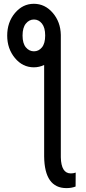

<svg xmlns="http://www.w3.org/2000/svg" viewBox="-20 -782 451 1002"><path d="M17.6 -596.2Q17.6 -666 58.1 -714.1Q98.6 -762.2 156.7 -762.2Q214.4 -762.2 255.1 -715.1Q295.9 -668 297.4 -600.1V39.1Q299.3 123 349.6 123Q363.8 123 375 118.7L374.5 191.4Q353.5 199.7 326.7 199.7Q212.4 199.7 210.4 34.7V-442.9Q184.6 -430.7 156.7 -430.7Q98.1 -430.7 57.9 -479.2Q17.6 -527.8 17.6 -596.2ZM157.2 -514.2Q182.1 -514.2 199 -534.9Q215.8 -555.7 215.8 -596.7Q215.8 -637.7 199 -658.9Q182.1 -680.2 157.2 -680.2Q132.3 -680.2 115 -658.9Q97.7 -637.7 97.7 -596.7Q97.7 -555.7 115 -534.9Q132.3 -514.2 157.2 -514.2Z"/></svg>

Font: Roboto Condensed
Style: Regular
Weight: 400
Designer: Google
Version: Version 2.001047; 2015